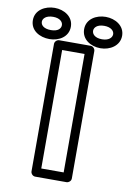

<svg xmlns="http://www.w3.org/2000/svg" viewBox="-100 -968 722 1055"><g transform="rotate(10 261.0 -441.0)"><path d="M323 -25H198V-686H323ZM348 25C359 25 373 15 373 0V-711C373 -722 363 -736 348 -736H173C162 -736 148 -726 148 -711V0C148 11 158 25 173 25ZM118 -783C78 -783 61 -801 61 -820C61 -838 79 -857 118 -857C156 -857 173 -838 173 -820C173 -801 157 -783 118 -783ZM118 -733C171 -733 223 -763 223 -820C223 -876 171 -907 118 -907C65 -907 11 -877 11 -820C11 -762 64 -733 118 -733ZM403 -782C364 -782 347 -801 347 -820C347 -838 364 -857 403 -857C441 -857 459 -838 459 -820C459 -801 441 -782 403 -782ZM403 -732C456 -732 509 -764 509 -820C509 -876 456 -907 403 -907C350 -907 297 -877 297 -820C297 -763 349 -732 403 -732Z"/></g></svg>

Font: Asimov
Style: XWidOu
Weight: 500
Designer: Google
Version: Version 2.000980; 2014